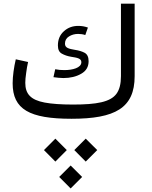

<svg xmlns="http://www.w3.org/2000/svg" viewBox="-20 -665 852 1075"><path d="M460 239.7 524.4 175.3 460 111.3 396 175.3ZM290 239.7 354 175.3 290 111.3 226.1 175.3ZM375.5 390.1 439.9 325.7 375.5 261.7 311.5 325.7ZM334.5 -228C373 -228 406.7 -235.8 434.6 -252C462.4 -267.6 476.1 -291 476.1 -322.3C476.1 -345.7 468.8 -361.3 453.6 -369.6C438.5 -377.4 420.9 -382.8 400.4 -385.7C365.7 -391.6 343.8 -396.5 343.8 -420.4C343.8 -438 351.1 -451.7 366.2 -460.9C380.9 -470.2 397.9 -475.1 417.5 -475.1C431.6 -475.1 445.3 -473.1 457.5 -468.8L472.2 -510.7C454.6 -517.1 436.5 -520 418.5 -520C386.7 -520 359.9 -510.3 337.9 -490.2C315.4 -470.2 304.2 -443.8 304.2 -410.6C304.2 -387.7 311.5 -372.6 326.2 -364.7C340.8 -356.4 357.9 -350.6 377.9 -347.2C412.6 -341.8 435.5 -337.9 435.5 -316.9C435.5 -284.7 385.3 -272.5 340.3 -272.5C323.2 -272.5 304.7 -273.9 289.1 -277.3L279.3 -232.9C298.3 -230.5 316.9 -228 334.5 -228ZM388.7 -79.6C321.8 -79.6 268.6 -83.5 230 -90.8C151.9 -105.5 121.6 -139.2 121.6 -201.2C121.6 -215.3 123 -233.9 126.5 -256.3C129.4 -278.8 132.8 -299.3 137.2 -317.9L68.4 -333C58.1 -289.6 50.8 -237.8 50.8 -198.7C50.8 -52.7 145.5 0 379.9 0C624.5 0 733.9 -60.1 733.9 -238.8V-644.5H657.2V-238.8C657.2 -195.3 648.9 -162.6 631.8 -139.6C597.7 -93.8 521.5 -79.6 388.7 -79.6Z"/></svg>

Font: Estedad Regular
Style: Regular
Weight: 400
Designer: Amin Abedi
Version: Version 7.3